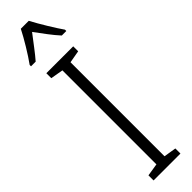

<svg xmlns="http://www.w3.org/2000/svg" viewBox="-326 -925 904 904"><g transform="rotate(-45 125.5 -473.5)"><path d="M152 -947H99C77 -903 37 -837 8 -797V-788H39C64 -816 98 -863 126 -899C154 -861 185 -818 213 -788H243V-797C221 -828 176 -901 152 -947ZM215 0V-34L153 -44V-670L215 -681V-714H36V-681L99 -670V-44L36 -34V0Z"/></g></svg>

Font: Noto Sans Lao ExtraCondensed Light
Style: Regular
Weight: 300
Width: 2
Designer: Monotype Design Team
Foundry: Monotype Imaging Inc.
Version: Version 2.003